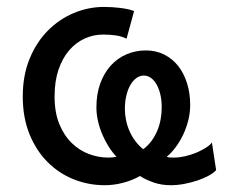

<svg xmlns="http://www.w3.org/2000/svg" viewBox="-20 -528 658 560"><path d="M344.2 -210Q344.2 -193.8 347.7 -177.2Q351.1 -160.6 357.9 -145.3Q364.7 -129.9 374.8 -116.5Q384.8 -103 397.9 -92.8Q412.1 -103.5 422.4 -117.7Q432.6 -131.8 439.2 -147.9Q445.8 -164.1 448.7 -181.2Q451.7 -198.2 451.7 -214.8Q451.7 -234.9 447.8 -252Q443.8 -269 436.8 -281.5Q429.7 -293.9 420.2 -300.8Q410.6 -307.6 399.4 -307.6Q387.7 -307.6 377.7 -300.3Q367.7 -293 360.1 -279.8Q352.5 -266.6 348.4 -248.8Q344.2 -231 344.2 -210ZM610.4 -31.7Q603 -23.4 588.6 -15.6Q574.2 -7.8 556.2 -1.7Q538.1 4.4 517.8 8.3Q497.6 12.2 478.5 12.2Q451.2 12.2 428.5 4.4Q405.8 -3.4 388.2 -14.6Q366.2 -2 339.1 5.1Q312 12.2 285.6 12.2Q237.8 12.2 194.6 -5.1Q151.4 -22.5 118.4 -55.7Q85.4 -88.9 65.9 -137Q46.4 -185.1 46.4 -246.6Q46.4 -308.1 66.4 -356.7Q86.4 -405.3 119.6 -438.7Q152.8 -472.2 195.3 -490Q237.8 -507.8 283.2 -507.8Q294.4 -507.8 306.6 -507.1Q318.8 -506.3 330.6 -504.9Q342.3 -503.4 352.8 -501.2Q363.3 -499 371.1 -495.6L349.1 -415Q336.4 -421.9 318.6 -424.6Q300.8 -427.2 280.8 -427.2Q252.4 -427.2 226.8 -415.5Q201.2 -403.8 181.6 -381.1Q162.1 -358.4 150.6 -324.7Q139.2 -291 139.2 -246.6Q139.2 -199.7 153.1 -166Q167 -132.3 189.5 -110.6Q211.9 -88.9 239.7 -78.6Q267.6 -68.4 295.4 -68.4Q299.3 -68.4 305.9 -68.8Q312.5 -69.3 319.8 -70.8Q307.6 -83.5 297.1 -100.1Q286.6 -116.7 278.6 -135.5Q270.5 -154.3 265.9 -174.6Q261.2 -194.8 261.2 -214.8Q261.2 -253.9 272.5 -284.7Q283.7 -315.4 303.2 -336.9Q322.8 -358.4 349.1 -369.6Q375.5 -380.9 405.3 -380.9Q435.1 -380.9 459.2 -368.7Q483.4 -356.4 500 -335.2Q516.6 -314 525.6 -284.9Q534.7 -255.9 534.7 -222.2Q534.7 -199.2 529.1 -176.8Q523.4 -154.3 513.9 -134.5Q504.4 -114.7 491.9 -98.1Q479.5 -81.5 466.3 -70.8Q470.7 -68.8 477.5 -68.6Q484.4 -68.4 488.3 -68.4Q502.9 -68.4 519.8 -72.3Q536.6 -76.2 552 -82.5Q567.4 -88.9 579.8 -96.7Q592.3 -104.5 598.1 -112.3Z"/></svg>

Font: Andika FrenchTight
Style: Regular
Weight: 400
Designer: Victor Gaultney, Annie Olsen, Julie Remington, Don Collingsworth, Eric Hays, Becca Hirsbrunner
Foundry: SIL International
Version: Version 5.000 ; Dig1 Dig4Opn Dig7 LnSpcTght